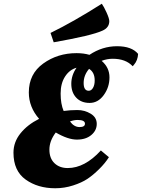

<svg xmlns="http://www.w3.org/2000/svg" viewBox="-20 -994 758 1026"><path d="M582 -680Q553 -680 523 -669Q565 -633 565 -580.5Q565 -528 534.5 -486Q504 -444 459 -444Q414 -444 387.5 -472Q361 -500 361 -546Q361 -592 389 -632Q352 -622 328 -585.5Q304 -549 304 -494Q304 -439 320 -401Q355 -406 393.5 -406Q432 -406 464.5 -386.5Q497 -367 497 -332Q497 -297 468 -272.5Q439 -248 391 -248Q343 -248 278 -286Q244 -241 244 -194.5Q244 -148 271 -122Q298 -96 342 -96Q433 -96 519 -190L562 -154Q542 -122 509.5 -90Q477 -58 447 -38Q417 -18 370.5 -3Q324 12 275 12Q182 12 117 -34.5Q52 -81 52 -178Q52 -235 89.5 -281.5Q127 -328 189 -359Q134 -422 134 -500Q134 -599 211 -654.5Q288 -710 389 -710Q427 -710 458 -701Q527 -747 605.5 -747Q684 -747 718 -706Q716 -671 696 -648L689 -640Q652 -680 582 -680ZM564 -881Q564 -846 527 -830Q471 -804 267 -768L250 -818Q373 -878 524 -974Q535 -959 549.5 -927Q564 -895 564 -881ZM486 -564Q486 -608 456 -626Q427 -592 427 -550.5Q427 -509 454 -509Q468 -509 477 -524.5Q486 -540 486 -564ZM395 -353Q375 -353 354 -345Q376 -315 405 -315Q434 -315 434 -333Q434 -353 395 -353Z"/></svg>

Font: Oleo Script Swash Caps
Style: Bold
Weight: 700
Designer: Soytutype
Foundry: Soytutype
Version: Version 1.002